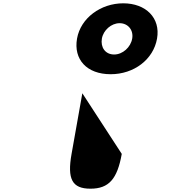

<svg xmlns="http://www.w3.org/2000/svg" viewBox="-20 -1333 1025 1159"><path d="M445 -1100C423 -974 504 -885 648 -885C789 -885 906 -974 928 -1100C950 -1225 860 -1313 724 -1313C589 -1313 467 -1225 445 -1100ZM595 -1100C604 -1151 652 -1193 702 -1193C753 -1193 787 -1151 778 -1100C769 -1048 721 -1004 669 -1004C615 -1004 586 -1048 595 -1100ZM477 -770 715 -404C688 -252 637 -194 526 -194C415 -194 385 -252 412 -404Z"/></svg>

Font: Hussar Dziwak
Style: Kur
Weight: 400
Version: Version 1.022